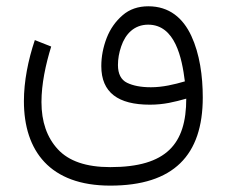

<svg xmlns="http://www.w3.org/2000/svg" viewBox="-20 -372 718 608"><path d="M329.1 215.8C529.8 215.8 622.1 119.6 622.1 -63.5C622.1 -131.3 612.3 -201.7 585.9 -258.3C559.6 -314.9 516.1 -352.1 449.7 -352.1C417.5 -352.1 390.1 -342.8 368.2 -323.7C346.2 -304.7 329.1 -280.8 317.9 -252C306.6 -222.7 300.8 -192.9 300.8 -162.6C300.8 -78.6 354.5 -40.5 454.6 -40.5C499.5 -40.5 532.7 -49.3 569.8 -59.6C569.8 83.5 507.8 157.2 329.1 157.2C252.9 157.2 197.8 138.2 163.1 100.6C128.4 63 111.3 13.2 111.3 -48.8C111.3 -106 124.5 -167.5 142.1 -224.6L90.3 -245.1C68.8 -181.2 55.7 -113.8 55.7 -51.8C55.7 106 138.2 215.8 329.1 215.8ZM458 -95.7C426.3 -95.7 401.4 -100.6 382.3 -109.9C363.3 -119.1 353.5 -138.2 353.5 -166C353.5 -185.5 356.9 -205.1 363.8 -225.1C377 -264.2 404.8 -293.9 449.2 -293.9C534.7 -293.9 556.2 -188.5 565.4 -114.3C531.7 -104.5 495.1 -95.7 458 -95.7Z"/></svg>

Font: Vazirmatn ExtraLight
Style: Regular
Weight: 200
Designer: Saber Rastikerdar
Foundry: Saber Rastikerdar
Version: Version 33.003